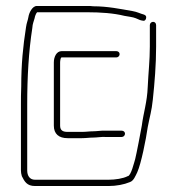

<svg xmlns="http://www.w3.org/2000/svg" viewBox="-20 -633 591 642"><path d="M492 -560C486 -560 481 -555 481 -549V-477C481 -431 476 -388 474 -343C472 -291 460 -258 454 -212C451 -195 436 -116 432 -101C429 -92 418 -44 407 -44C392 -36 365 -32 343 -32H97C79 -32 71 -46 71 -63V-284C71 -376 76 -462 88 -539C89 -555 93 -561 96 -573C96 -576 100 -588 104 -592H273C316 -592 360 -589 396 -580C406 -578 425 -576 434 -572L448 -566C457 -564 464 -560 468 -570C470 -577 469 -581 462 -584C447 -588 440 -593 423 -596C382 -603 340 -612 292 -612C285 -613 278 -613 273 -613H103C88 -613 77 -590 75 -576C73 -564 69 -557 67 -542C57 -478 51 -419 51 -344C50 -322 50 -302 50 -284V-63C50 -57 51 -51 53 -44C62 -26 70 -11 97 -11H343C369 -11 395 -16 414 -24C427 -28 433 -45 439 -57C452 -86 468 -166 474 -208C481 -245 487 -261 491 -300C497 -356 502 -417 502 -477V-549C502 -555 498 -560 492 -560ZM369 -462H186C169 -462 160 -443 160 -424V-213C160 -185 177 -171 206 -171H254C268 -171 279 -173 292 -173C304 -173 321 -176 332 -175H387C393 -175 398 -180 398 -186C398 -192 393 -196 387 -196H332C321 -197 304 -194 292 -194C279 -194 268 -192 254 -192H206C190 -192 181 -197 181 -213V-424C181 -427 182 -441 186 -441H369C375 -441 380 -446 380 -452C380 -458 375 -462 369 -462Z"/></svg>

Font: Electronic
Style: Thn
Weight: 100
Version: Version 1.011